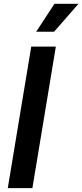

<svg xmlns="http://www.w3.org/2000/svg" viewBox="-20 -967 423 987"><path d="M267.1 -727.5 146.5 0H20L140.6 -727.5ZM166 -803.7 259.8 -947.3H383.3L257.8 -803.7Z"/></svg>

Font: Inter 17pt SemiBold
Style: Italic
Weight: 600
Italic angle: -9.3988°
Version: Version 4.001;git-66647c0bb